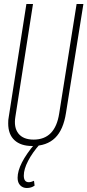

<svg xmlns="http://www.w3.org/2000/svg" viewBox="-20 -720 437 960"><path d="M141 10Q84 10 52.5 -19Q21 -48 21 -103Q21 -114 21.5 -120Q22 -126 24 -137L112 -700H145L57 -137Q48 -83 72 -52.5Q96 -22 148 -22Q256 -22 276 -153L363 -700H397L310 -156Q297 -71 255.5 -30.5Q214 10 141 10ZM155 -2 180 0Q142 43 120.5 84.5Q99 126 99 158Q99 191 124 191Q135 191 150 184L153 208Q137 220 114 220Q94 220 81 206.5Q68 193 68 169Q68 101 155 -2Z"/></svg>

Font: Georama Condensed ExtraLight
Style: Italic
Weight: 200
Width: 3
Italic angle: -9°
Designer: Jean-Baptiste Levee
Foundry: Production Type
Version: Version 1.000